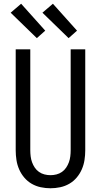

<svg xmlns="http://www.w3.org/2000/svg" viewBox="-20 -999 540 1027"><path d="M250 8Q224 8 198 2.5Q172 -3 149.5 -16Q127 -29 110 -49Q93 -69 82.5 -93Q72 -117 68 -143Q64 -169 64 -195V-735H142V-195Q142 -179 144 -162.5Q146 -146 151.5 -131Q157 -116 166 -102.5Q175 -89 188.5 -79.5Q202 -70 218 -66Q234 -62 250 -62Q266 -62 282 -66Q298 -70 311.5 -79.5Q325 -89 334 -102.5Q343 -116 348.5 -131Q354 -146 356 -162.5Q358 -179 358 -195V-735H436V-195Q436 -169 432 -143Q428 -117 417.5 -93Q407 -69 390 -49Q373 -29 350.5 -16Q328 -3 302 2.5Q276 8 250 8ZM347 -795 207 -931 263 -979 392 -835ZM177 -795 37 -931 93 -979 222 -835Z"/></svg>

Font: Huly
Style: Regular
Weight: 400
Designer: Belleve Invis
Foundry: Belleve Invis
Version: Version 33.2.5; ttfautohint (v1.8.4)